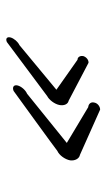

<svg xmlns="http://www.w3.org/2000/svg" viewBox="120 -544 347 628"><g transform="rotate(90 294.0 -230.5)"><path d="M324 -251C327 -266 321 -279 310 -281L186 -346C177 -347 167 -339 164 -329C162 -319 167 -310 176 -310L274 -241L128 -120C117 -115 106 -102 103 -91C100 -79 107 -74 118 -79L295 -211C307 -217 321 -235 324 -251ZM505 -286C507 -302 499 -316 487 -318L339 -384C329 -384 318 -376 316 -365C313 -354 320 -346 331 -345L448 -275L287 -145C275 -140 263 -126 260 -114C257 -101 266 -96 278 -101C278 -101 474 -243 474 -244C488 -250 502 -269 505 -286Z"/></g></svg>

Font: Hi. Perspective
Style: Perspective
Weight: 400
Designer: Mew Too, Robert Jablonski
Foundry: Cannot Into Space Fonts
Version: Version 1.996